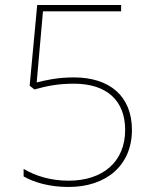

<svg xmlns="http://www.w3.org/2000/svg" viewBox="-20 -734 610 764"><path d="M274 -426C206 -426 159 -414 126 -406L151 -689H462V-714H128L98 -393L117 -378C166 -392 212 -401 274 -401C408 -401 478 -331 478 -217C478 -90 389 -15 253 -15C180 -15 119 -35 74 -62V-32C116 -8 177 10 253 10C403 10 505 -76 505 -217C505 -351 417 -426 274 -426Z"/></svg>

Font: Noto Sans Canadian Aboriginal Thin
Style: Regular
Weight: 100
Designer: Monotype Design Team, Typotheque's Kevin King
Foundry: Monotype Imaging Inc.
Version: Version 2.004